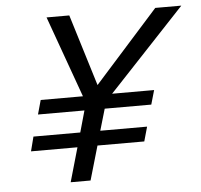

<svg xmlns="http://www.w3.org/2000/svg" viewBox="-49 -706 793 756"><g transform="rotate(-5 347.5 -327.5)"><path d="M55.2 -134.8 69.8 -191.9H254.9L278.8 -276.9H95.2L110.8 -333H277.8L162.1 -654.8H252L338.9 -372.1L591.8 -654.8H694.8L393.1 -333H559.1L543 -276.9H358.9L334 -191.9H519L502.9 -134.8H317.9L278.8 0H200.2L238.8 -134.8Z"/></g></svg>

Font: IntelOne Mono
Style: Italic
Weight: 400
Italic angle: -16°
Designer: Fred Shallcrass
Foundry: Frere-Jones Type LLC
Version: Version 1.200;hotconv 1.1.0;makeotfexe 2.6.0;FJTRelease1.2